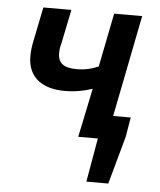

<svg xmlns="http://www.w3.org/2000/svg" viewBox="-50 -535 625 751"><g transform="rotate(5 263.0 -160.0)"><path d="M270 0H347L317 172H403L455 -16L468 -93H399L478 -492H368L326 -281C298 -269 273 -263 240 -263C191 -263 167 -280 167 -319C167 -331 168 -342 172 -355L200 -492H90L63 -359C58 -336 56 -315 56 -297C56 -210 120 -174 200 -174C242 -174 278 -181 310 -192Z"/></g></svg>

Font: Source Sans Pro Semibold
Style: Italic
Weight: 600
Italic angle: -11°
Designer: Paul D. Hunt
Foundry: Adobe Systems Incorporated
Version: Version 3.006;hotconv 1.0.111;makeotfexe 2.5.65597